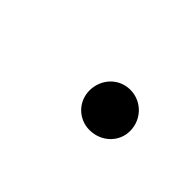

<svg xmlns="http://www.w3.org/2000/svg" viewBox="-19 -571 371 371"><g transform="rotate(45 166.5 -385.5)"><path d="M261 -384C261 -416 236 -441 205 -441C174 -441 150 -416 150 -384C150 -354 174 -330 204 -330C236 -330 261 -354 261 -384Z"/></g></svg>

Font: XITS
Style: Italic
Weight: 400
Italic angle: -16.33°
Designer: MicroPress Inc., with final additions and corrections provided by Coen Hoffman, Elsevier (retired)
Version: Version 1.107